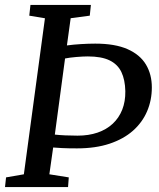

<svg xmlns="http://www.w3.org/2000/svg" viewBox="-22 -763 649 783"><path d="M-1.6 0 2.7 -39.6 75.3 -52.2 161.3 -688.5 97.4 -699.1 102.2 -743H348.7L344.1 -699.1L266.2 -688.7L250.9 -577.7Q277.3 -581.3 308.3 -583.2Q339.4 -585.1 366.4 -585.1Q447.1 -585.1 498.1 -562.6Q549.1 -540 573.1 -499.9Q597.2 -459.8 597.2 -406.4Q597.2 -354.2 577.8 -309Q558.4 -263.7 520.1 -229.8Q481.8 -196 424.6 -176.9Q367.5 -157.9 291.8 -157.9Q255.4 -157.9 231 -159.1Q206.5 -160.2 194.8 -161.5L179.3 -52.2L258.5 -39.6L255.5 0ZM243.3 -524.5 201.6 -214.1Q221.5 -211.9 244.7 -210.9Q268 -209.8 294.2 -209.8Q339.6 -209.8 375.9 -222.2Q412.2 -234.7 437.6 -258.3Q463 -281.9 476.4 -315.5Q489.7 -349.1 489.1 -391.2Q488.1 -437.6 473.1 -469.1Q458 -500.7 424.9 -516.8Q391.8 -532.9 336.2 -532.9Q317.3 -532.9 289.2 -530.6Q261.2 -528.2 243.3 -524.5Z"/></svg>

Font: Merriweather Light
Style: Italic
Weight: 300
Italic angle: -7.8°
Designer: Eben Sorkin
Foundry: Eben Sorkin
Version: Version 2.101